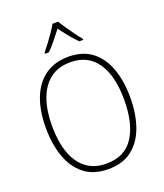

<svg xmlns="http://www.w3.org/2000/svg" viewBox="-169 -1060 1010 1182"><g transform="rotate(-20 335.5 -469.5)"><path d="M612 -358Q612 -254 583 -170.5Q554 -87 493 -38.5Q432 10 336 10Q239 10 178 -39Q117 -88 88 -171.5Q59 -255 59 -359Q59 -472 91 -554Q123 -636 185.5 -680.5Q248 -725 339 -725Q430 -725 490.5 -679.5Q551 -634 581.5 -551.5Q612 -469 612 -358ZM99 -359Q99 -258 125 -183Q151 -108 204 -67Q257 -26 336 -26Q457 -26 514.5 -115Q572 -204 572 -358Q572 -516 512.5 -602.5Q453 -689 339 -689Q258 -689 205 -648Q152 -607 125.5 -532.5Q99 -458 99 -359ZM354 -949Q367 -927 386.5 -898.5Q406 -870 426 -842.5Q446 -815 461 -798V-791H435Q410 -816 383.5 -848.5Q357 -881 336 -910Q314 -882 287.5 -849Q261 -816 236 -791H210V-798Q226 -817 246.5 -844.5Q267 -872 286 -899.5Q305 -927 317 -949Z"/></g></svg>

Font: Noto Sans Kannada SemiCondensed ExtraLight
Style: Regular
Weight: 200
Width: 4
Designer: Jelle Bosma - Monotype Design Team
Foundry: Monotype Imaging Inc.
Version: Version 2.005; ttfautohint (v1.8.4.7-5d5b)